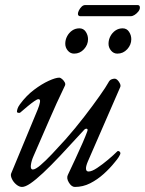

<svg xmlns="http://www.w3.org/2000/svg" viewBox="-20 -725 573 759"><path d="M67 14Q56 14 44.5 4.5Q33 -5 27 -18Q21 -31 24 -39L129 -292Q136 -309 138 -321Q140 -333 132 -333Q127 -333 115.5 -325Q104 -317 89.5 -305Q75 -293 60 -280Q58 -278 52.5 -279Q47 -280 47 -283Q47 -287 49 -294.5Q51 -302 59 -313Q84 -347 114.5 -370Q145 -393 172.5 -405.5Q200 -418 214 -418Q219 -418 225.5 -412.5Q232 -407 236 -399.5Q240 -392 236 -385Q203 -317 173 -247Q143 -177 113 -109Q104 -89 102 -72Q100 -55 110 -55Q120 -55 140 -72Q160 -89 185.5 -116Q211 -143 239 -174Q277 -217 312.5 -263Q348 -309 374 -346Q400 -383 408 -398Q413 -408 420 -411Q427 -414 433 -414Q439 -414 445 -408Q451 -402 454.5 -394Q458 -386 455 -380L327 -86Q319 -67 320 -57Q321 -47 330 -47Q343 -47 364 -61Q385 -75 407 -93.5Q429 -112 444 -127Q445 -128 447 -128Q450 -128 453 -125.5Q456 -123 456 -119Q456 -117 455 -115Q454 -113 452.5 -110Q451 -107 448.5 -103Q446 -99 442.5 -94.5Q439 -90 434 -84Q415 -60 390 -37.5Q365 -15 336.5 -0.5Q308 14 276 14Q263 14 252.5 -3Q242 -20 248 -33Q262 -63 278 -97Q294 -131 306.5 -160Q319 -189 324 -203Q329 -215 323 -216Q317 -217 312 -211Q260 -154 220 -111.5Q180 -69 150.5 -41.5Q121 -14 100.5 0Q80 14 67 14ZM444 -513Q429 -513 419 -525Q409 -537 409 -552Q409 -568 416.5 -582Q424 -596 436.5 -604.5Q449 -613 465 -613Q481 -613 490 -599.5Q499 -586 499 -570Q499 -548 483 -530.5Q467 -513 444 -513ZM273 -513Q258 -513 248 -525Q238 -537 238 -552Q238 -568 245.5 -582Q253 -596 265.5 -604.5Q278 -613 294 -613Q310 -613 319 -599.5Q328 -586 328 -570Q328 -548 312 -530.5Q296 -513 273 -513ZM297 -661Q293 -661 290.5 -663.5Q288 -666 288 -670Q288 -676 292 -684Q296 -692 302.5 -698.5Q309 -705 317 -705H524Q533 -705 533 -695Q533 -687 526.5 -679Q520 -671 512 -666Q504 -661 497 -661Z"/></svg>

Font: EB Garamond
Style: Italic
Weight: 400
Italic angle: -17.2°
Designer: Georg Duffner and Octavio Pardo
Foundry: Georg Duffner
Version: Version 1.001